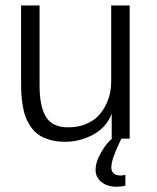

<svg xmlns="http://www.w3.org/2000/svg" viewBox="-20 -520 590 720"><path d="M59.1 0ZM397 -212.9V-499.5H466.3V0H398.9V-93.8Q379.4 -42 329.3 -15.1Q279.3 11.7 223.6 11.7Q191.9 11.7 166.3 4.2Q140.6 -3.4 123.8 -15.4Q106.9 -27.3 94.5 -46.1Q82 -64.9 75.4 -83Q68.8 -101.1 64.9 -125.7Q61 -150.4 60.1 -169.2Q59.1 -188 59.1 -212.9V-499.5H128.4V-198.2Q128.4 -121.1 152.3 -81.8Q176.3 -42.5 235.8 -42.5Q272.5 -42.5 301.8 -54.7Q331.1 -66.9 348.4 -85.2Q365.7 -103.5 377.2 -127.2Q388.7 -150.9 392.8 -172.1Q397 -193.4 397 -212.9ZM435.1 0Q433.6 2.9 429.4 12Q425.3 21 423.6 24.9Q421.9 28.8 418 37.4Q414.1 45.9 412.4 50.5Q410.6 55.2 407.7 62.5Q404.8 69.8 403.3 75Q401.9 80.1 400.4 86.2Q398.9 92.3 398.2 97.4Q397.5 102.5 397.5 106.9Q397.5 138.2 433.1 138.2Q439.5 138.2 450.2 135.7V176.3Q434.6 180.2 418.5 180.2Q381.3 180.2 359.9 162.1Q338.4 144 338.4 117.7Q338.4 87.4 359.6 50.8Q380.9 14.2 400.4 0Z"/></svg>

Font: Pontano Sans
Style: Regular
Weight: 400
Foundry: vernon adams
Version: 1.0